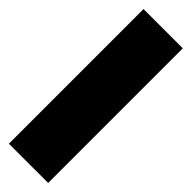

<svg xmlns="http://www.w3.org/2000/svg" viewBox="-2 -565 605 605"><g transform="rotate(-45 300.0 -262.5)"><path d="M600 -350H0V-175H600Z"/></g></svg>

Font: Variable Test Axis Matching
Style: Regular
Weight: 400
Version: Version 1.000